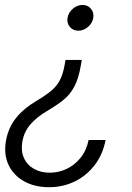

<svg xmlns="http://www.w3.org/2000/svg" viewBox="-20 -572 538 783"><path d="M313.5 -327.6 310.1 -307.6Q300.8 -252.4 283.4 -219.5Q266.1 -186.5 239.5 -165Q212.9 -143.6 174.8 -121.1Q130.9 -95.7 104.2 -64.9Q77.6 -34.2 70.8 7.3Q64.9 44.4 77.9 72.8Q90.8 101.1 118.7 116.7Q146.5 132.3 183.1 132.3Q218.8 132.3 251.5 116.9Q284.2 101.6 308.3 71.8Q332.5 42 341.3 -1H410.6Q399.4 57.6 366.2 101.1Q333 144.5 284.9 168Q236.8 191.4 180.2 191.4Q120.6 191.4 77.6 167Q34.7 142.6 14.9 100.6Q-4.9 58.6 3.9 4.4Q13.2 -50.3 44.7 -90.1Q76.2 -129.9 132.8 -163.1Q168.5 -184.6 190.2 -202.9Q211.9 -221.2 224.4 -245.4Q236.8 -269.5 243.7 -307.6L247.1 -327.6ZM316.4 -551.8Q337.9 -551.8 350.8 -536.4Q363.8 -521 360.4 -499.5Q356.9 -477.5 338.9 -462.2Q320.8 -446.8 299.3 -446.8Q277.8 -446.8 264.9 -462.2Q252 -477.5 255.4 -499.5Q259.3 -521 277.1 -536.4Q294.9 -551.8 316.4 -551.8Z"/></svg>

Font: Inter Light
Style: Italic
Weight: 300
Italic angle: -9.3988°
Designer: Rasmus Andersson
Foundry: rsms
Version: Version 4.001;git-66647c0bb